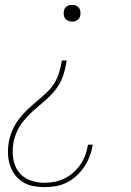

<svg xmlns="http://www.w3.org/2000/svg" viewBox="-20 -558 540 791"><path d="M163 213Q139 213 116 208.5Q93 204 74 192Q55 180 41.5 162Q28 144 21 122.5Q14 101 13 77Q12 53 16 29Q20 5 30 -19Q40 -43 55.5 -64Q71 -85 90 -103.5Q109 -122 129.5 -139Q150 -156 169.5 -174Q189 -192 203 -214Q217 -236 224 -260.5Q231 -285 235 -309H255Q251 -285 244.5 -260.5Q238 -236 225 -213Q212 -190 193.5 -170.5Q175 -151 154.5 -134Q134 -117 114 -99Q94 -81 77.5 -60.5Q61 -40 50 -16Q39 8 35 32Q30 64 34.5 95Q39 126 56.5 149.5Q74 173 102.5 184Q131 195 163 195Q184 195 205 191Q226 187 245.5 177.5Q265 168 282 153Q299 138 311.5 119.5Q324 101 331.5 81Q339 61 342 40Q342 39 342.5 38.5Q343 38 343 38H362Q362 38 362 39Q362 40 362 40Q358 64 349.5 86Q341 108 327.5 128.5Q314 149 295.5 166Q277 183 255 194Q233 205 209.5 209Q186 213 163 213ZM277 -469Q269 -469 261.5 -472Q254 -475 249 -481Q244 -487 243 -495.5Q242 -504 243 -512Q244 -518 247 -523Q250 -528 255 -531.5Q260 -535 265.5 -536.5Q271 -538 277 -538Q285 -538 292.5 -535Q300 -532 305 -526Q310 -520 311 -511.5Q312 -503 311 -495Q310 -489 307 -484Q304 -479 299 -475.5Q294 -472 288.5 -470.5Q283 -469 277 -469Z"/></svg>

Font: Iosevka Curly Slab ThObl
Style: Regular
Weight: 100
Italic angle: -9°
Monospace: yes
Designer: Belleve Invis
Foundry: Belleve Invis
Version: Version 11.0.0; ttfautohint (v1.8.3)